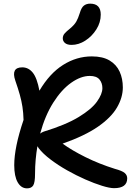

<svg xmlns="http://www.w3.org/2000/svg" viewBox="-20 -1019 744 1052"><path d="M128 13Q96 13 77 -20Q58 -53 58 -114Q58 -162 70.5 -223.5Q83 -285 109 -362Q108 -401 103 -433.5Q98 -466 88.5 -500Q79 -534 64 -577Q39 -650 102 -650Q136 -650 159.5 -621Q183 -592 196 -522Q252 -617 326 -663.5Q400 -710 483 -710Q543 -710 580.5 -687.5Q618 -665 635.5 -626.5Q653 -588 653 -540Q653 -485 621 -430Q589 -375 517 -325Q445 -275 323 -232Q374 -195 448.5 -158Q523 -121 609 -94Q650 -83 663.5 -71Q677 -59 677 -42Q677 12 605 12Q581 12 539 -1Q497 -14 447 -36Q397 -58 347.5 -86Q298 -114 256.5 -145.5Q215 -177 192 -207Q188 -213 185 -218Q179 -183 175.5 -145Q172 -107 172 -67Q172 -19 162 -3Q152 13 128 13ZM472 -603Q423 -603 370 -565.5Q317 -528 272 -457Q227 -386 200 -287Q209 -294 220 -298Q341 -335 411.5 -378Q482 -421 511.5 -462.5Q541 -504 541 -536Q541 -564 525 -583.5Q509 -603 472 -603ZM372 -773Q349 -773 336.5 -783Q324 -793 324 -809Q324 -824 334 -835.5Q344 -847 363 -862Q387 -882 397.5 -900Q408 -918 417 -947Q426 -978 440 -988.5Q454 -999 474 -999Q532 -999 532 -939Q532 -896 508 -858Q484 -820 447.5 -796.5Q411 -773 372 -773Z"/></svg>

Font: Shantell Sans Normal
Style: Regular
Weight: 500
Designer: Stephen Nixon, Anya Danilova, Shantell Martin
Foundry: Arrow Type
Version: Version 1.009;[a7da0bfa3]